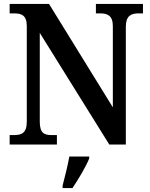

<svg xmlns="http://www.w3.org/2000/svg" viewBox="-20 -734 764 975"><path d="M29 0H269V-48H245C206 -48 182 -56 182 -116V-567L535 0H619V-598C619 -654 646 -666 683 -666H706V-714H467V-666H490C525 -666 553 -655 553 -602V-189L229 -714H29V-666H52C87 -666 116 -658 116 -602V-116C116 -56 88 -48 48 -48H29ZM298 208V221H348C377 178 416 113 433 71V61H332C324 107 309 166 298 208Z"/></svg>

Font: Noto Serif Devanagari SemiCondensed SemiBold
Style: Regular
Weight: 600
Width: 4
Designer: Universal Thirst, Indian Type Foundry and the Monotype Design Team
Foundry: Monotype Imaging Inc.
Version: Version 2.004